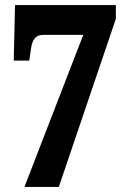

<svg xmlns="http://www.w3.org/2000/svg" viewBox="-20 -734 506 754"><path d="M76 0 307 -597H150Q128 -597 117 -584Q106 -571 102 -545L95 -496H34L39 -714H435V-660L211 0Z"/></svg>

Font: Noto Serif Thai ExtraCondensed Black
Style: Regular
Weight: 900
Width: 2
Designer: Monotype Design Team
Foundry: Monotype Imaging Inc.
Version: Version 2.002; ttfautohint (v1.8.4.7-5d5b)